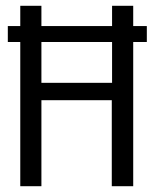

<svg xmlns="http://www.w3.org/2000/svg" viewBox="-20 -643 540 663"><path d="M50 0H123V-297H366V0H440V-498H487V-553H440V-623H367V-553H123V-623H50V-553H7V-498H50ZM123 -357V-498H367V-357Z"/></svg>

Font: Inconsolata
Style: Regular
Weight: 400
Monospace: yes
Designer: Raph Levien, Cyreal, Brenton Simpson
Foundry: Raph Levien, Cyreal, Google
Version: Version 3.100